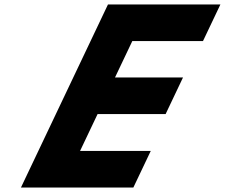

<svg xmlns="http://www.w3.org/2000/svg" viewBox="-20 -845 1013 865"><path d="M973 -825H466.5L74.3 0H580.7L659.2 -165H340.7L419.6 -331H726.1L804.5 -496H498.1L576.1 -660H894.5Z"/></svg>

Font: Hussar
Style: BdSuprExtOblFive
Weight: 700
Foundry: Cannot Into Space Fonts
Version: Version 2.00